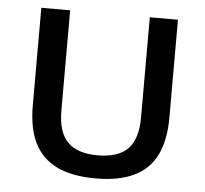

<svg xmlns="http://www.w3.org/2000/svg" viewBox="-47 -644 746 700"><g transform="rotate(5 326.5 -294.0)"><path d="M327.5 7.5Q241 7.5 185.5 -19.5Q130 -46.5 103.2 -100.5Q76.5 -154.5 76.5 -237V-595H182V-227.5Q182 -149.5 217.5 -113.2Q253 -77 327.5 -77Q403 -77 438.2 -113.2Q473.5 -149.5 473.5 -227.5V-595H576.5V-237Q576.5 -154.5 550.2 -100.5Q524 -46.5 468.8 -19.5Q413.5 7.5 327.5 7.5Z"/></g></svg>

Font: Encode Sans SC Condensed Thin Medium
Style: Regular
Weight: 500
Version: Version 3.002